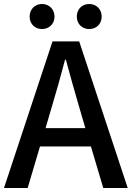

<svg xmlns="http://www.w3.org/2000/svg" viewBox="-20 -945 662 965"><path d="M191 -799C227 -799 254 -825 254 -862C254 -898 227 -925 191 -925C155 -925 129 -898 129 -862C129 -825 155 -799 191 -799ZM428 -799C465 -799 491 -825 491 -862C491 -898 465 -925 428 -925C392 -925 366 -898 366 -862C366 -825 392 -799 428 -799ZM0 0H119L181 -209H437L499 0H622L378 -737H244ZM209 -301 238 -400C262 -480 285 -561 307 -645H311C334 -562 356 -480 380 -400L409 -301Z"/></svg>

Font: GenYoGothic2 TW M
Style: Regular
Weight: 500
Version: Version 2.100;PS 2.1;hotconv 16.6.51;makeotf.lib2.5.65220 DE